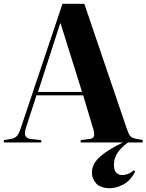

<svg xmlns="http://www.w3.org/2000/svg" viewBox="-25 -750 771 1011"><path d="M556 241Q504 241 481.5 216Q459 191 459 159Q459 112 503.5 73.5Q548 35 623 0H400V-12L444 -18Q465 -20 469.5 -31.5Q474 -43 466 -71L413 -248H167L111 -75Q102 -47 109.5 -33.5Q117 -20 140 -18L192 -12V0H-5V-12L30 -18Q48 -21 60 -30Q72 -39 84 -74L304 -730H419L642 -74Q652 -44 661 -33.5Q670 -23 693 -19L726 -13V0H649Q608 31 591.5 58Q575 85 575 118Q575 148 588 160Q601 172 619 172Q632 172 647.5 166.5Q663 161 679 147L687 153Q660 204 622.5 222.5Q585 241 556 241ZM175 -266H407L294 -627H292Z"/></svg>

Font: Literata 72pt
Style: Bold
Weight: 700
Designer: Latin by Veronika Burian and Jose Scaglione. Greek by Irene Vlachou. Cyrillic by Vera Evstafieva.
Foundry: TypeTogether
Version: Version 3.002